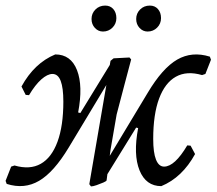

<svg xmlns="http://www.w3.org/2000/svg" viewBox="-26 -659 776 688"><path d="M552 8Q497 8 474 -48.5Q451 -105 469 -200L445 -206L478 -228L349 -19L329 -37L503 -326Q556 -415 609 -445.5Q662 -476 726 -456L730 -445L710 -394L698 -390Q643 -406 604 -384Q565 -362 544 -305.5Q523 -249 523 -161Q523 -112 533 -87Q543 -62 562 -62Q600 -62 645 -138L657 -137L673 -107Q627 -23 552 8ZM-2 0 -6 -11 14 -62 26 -66Q81 -50 120 -72Q159 -94 180 -151Q201 -208 201 -295Q201 -344 191.5 -369Q182 -394 162 -394Q144 -394 122 -374.5Q100 -355 78 -318L66 -319L51 -349Q97 -433 172 -464Q228 -464 250 -407.5Q272 -351 254 -256L278 -250L246 -228L374 -437L394 -419L220 -130Q167 -42 114 -11Q61 20 -2 0ZM300 9 294 1 370 -441 381 -450 438 -453 444 -446Q432 -402 420.5 -357.5Q409 -313 392 -249L370 -122L356 -13Q356 -10 344.5 -5Q333 0 320 4.5Q307 9 300 9ZM503 -546Q486 -546 474 -559Q462 -572 462 -591Q462 -611 476 -625Q490 -639 511 -639Q529 -639 540 -626.5Q551 -614 551 -594Q551 -574 537 -560Q523 -546 503 -546ZM343 -546Q326 -546 314 -559Q302 -572 302 -591Q302 -611 316 -625Q330 -639 351 -639Q369 -639 380 -626.5Q391 -614 391 -594Q391 -574 377 -560Q363 -546 343 -546Z"/></svg>

Font: Alegreya
Style: Italic
Weight: 400
Italic angle: -7°
Designer: Juan Pablo del Peral
Foundry: Huerta Tipografica
Version: Version 2.009